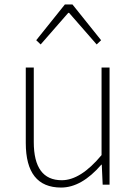

<svg xmlns="http://www.w3.org/2000/svg" viewBox="-20 -831 617 864"><path d="M96 -188V-527H132V-192Q132 -20 258 -20Q343 -20 437 -133V-527H473V0H442L438 -90H436Q347 13 255 13Q96 13 96 -188ZM272 -811H306L435 -650L415 -631L291 -773H287L163 -631L143 -650Z"/></svg>

Font: Noto Sans CJK TC Thin
Style: Regular
Weight: 250
Designer: Ryoko NISHIZUKA ???? (kana & ideographs); Paul D. Hunt (Latin, Greek & Cyrillic); Wenlong ZHANG ??? (bopomofo); Sandoll 
Foundry: Adobe Systems Incorporated
Version: Version 1.004 January 19, 2016